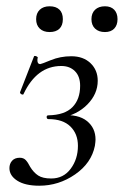

<svg xmlns="http://www.w3.org/2000/svg" viewBox="-20 -580 394 611"><path d="M207 -401Q245 -401 268 -379Q291 -357 291 -323Q291 -281 258 -247.5Q225 -214 173 -205L177 -213Q229 -217 256.5 -195Q284 -173 284 -136Q284 -130 282 -116Q271 -61 219 -25Q167 11 105 11Q60 11 35 -5Q10 -21 10 -45Q10 -59 18.5 -68.5Q27 -78 43 -78Q55 -78 62 -70.5Q69 -63 76 -49Q87 -31 101.5 -21.5Q116 -12 143 -12Q182 -12 205 -43Q228 -74 228 -116Q228 -154 204 -177.5Q180 -201 134 -201Q129 -201 128.5 -207Q128 -213 134 -213Q186 -214 210.5 -239Q235 -264 235 -307Q235 -337 218.5 -353.5Q202 -370 175 -370Q97 -370 55 -281Q55 -279 52 -279Q49 -279 46 -281.5Q43 -284 44 -287L88 -400Q88 -402 91 -402Q94 -402 97.5 -400Q101 -398 100 -396Q99 -393 99 -388Q99 -376 108 -376Q111 -376 141.5 -388.5Q172 -401 207 -401ZM95 -519Q95 -538 106.5 -549Q118 -560 138 -560Q158 -560 169 -549.5Q180 -539 180 -519Q180 -499 169 -488.5Q158 -478 138 -478Q118 -478 106.5 -489Q95 -500 95 -519ZM271 -519Q271 -538 282.5 -549Q294 -560 314 -560Q333 -560 343.5 -549Q354 -538 354 -519Q354 -500 343.5 -489Q333 -478 314 -478Q294 -478 282.5 -489Q271 -500 271 -519Z"/></svg>

Font: Cormorant Garamond
Style: Italic
Weight: 400
Italic angle: -10°
Designer: Christian Thalmann (Catharsis Fonts)
Foundry: Catharsis Fonts
Version: Version 4.000